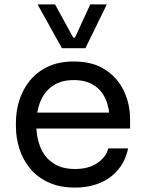

<svg xmlns="http://www.w3.org/2000/svg" viewBox="-20 -830 652 868"><path d="M319 18Q249 18 198 -6Q147 -30 115 -69.5Q83 -109 67.5 -158Q52 -207 52 -258V-276Q52 -328 67.5 -377Q83 -426 115 -465.5Q147 -505 196.5 -528.5Q246 -552 313 -552Q400 -552 456.5 -514.5Q513 -477 540.5 -418Q568 -359 568 -292V-249H94V-321H498L476 -282Q476 -339 458 -380.5Q440 -422 404 -445Q368 -468 313 -468Q256 -468 218.5 -442Q181 -416 162.5 -371Q144 -326 144 -267Q144 -210 162.5 -164.5Q181 -119 220 -92.5Q259 -66 319 -66Q382 -66 421.5 -94Q461 -122 469 -159H559Q548 -104 515 -64Q482 -24 432 -3Q382 18 319 18ZM260 -612 150 -810H229L311 -660H319L388 -810H463L366 -612Z"/></svg>

Font: SVN-Sora Variable
Style: Regular
Weight: 400
Designer: Jonathan Barnbrook, Julián Moncada
Foundry: Barnbrook Fonts
Version: Version 2.000 - Viet hoa boi STYLEno.1 Fonts